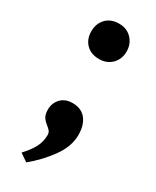

<svg xmlns="http://www.w3.org/2000/svg" viewBox="-172 -548 607 749"><g transform="rotate(30 131.0 -174.0)"><path d="M51 -419Q51 -454 72.5 -476.5Q94 -499 131 -499Q166 -499 188 -476Q210 -453 210 -419Q210 -385 188 -362.5Q166 -340 131 -340Q94 -340 72.5 -362Q51 -384 51 -419ZM52 127Q79 98 92.5 72.5Q106 47 106 15Q105 5 100 -1Q95 -7 85 -15Q71 -26 64 -37.5Q57 -49 57 -70Q57 -99 76 -119.5Q95 -140 129 -140Q168 -140 189 -114Q210 -88 210 -43Q210 8 174 58.5Q138 109 87 151Z"/></g></svg>

Font: Taviraj SemiBold
Style: Regular
Weight: 600
Designer: Katatrad Team
Foundry: CadsonDemak
Version: Version 1.001